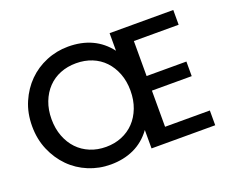

<svg xmlns="http://www.w3.org/2000/svg" viewBox="-115 -893 1308 1088"><g transform="rotate(-20 539.5 -348.5)"><path d="M744 -606V-395H984V-307H744V-89H1014V0H630V-111Q586 -51 523.5 -22Q461 7 383 7Q313 7 250 -19Q187 -45 140 -92.5Q93 -140 65 -205.5Q37 -271 37 -349Q37 -428 65 -493Q93 -558 140 -605Q187 -652 250 -678Q313 -704 382 -704Q542 -704 630 -589V-695H1014V-606ZM392 -600Q340 -600 296.5 -582.5Q253 -565 221.5 -532Q190 -499 172 -452.5Q154 -406 154 -349Q154 -292 172 -245Q190 -198 221.5 -165Q253 -132 296.5 -114Q340 -96 392 -96Q444 -96 487.5 -114Q531 -132 562.5 -165Q594 -198 612 -245Q630 -292 630 -349Q630 -406 612 -452.5Q594 -499 562.5 -532Q531 -565 487.5 -582.5Q444 -600 392 -600Z"/></g></svg>

Font: SVN-Poppins Medium
Style: Regular
Weight: 500
Designer: Ninad Kale (Devanagari), Jonny Pinhorn (Latin)
Foundry: Indian Type Foundry
Version: Version 3.002 2017; ttfautohint (v1.8.3)